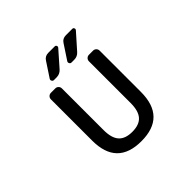

<svg xmlns="http://www.w3.org/2000/svg" viewBox="-225 -1221 1450 1450"><g transform="rotate(-45 500.0 -496.0)"><path d="M241.2 -278.3V-718.8Q241.2 -733.4 251.5 -743.7Q261.7 -753.9 276.4 -753.9H323.2Q337.9 -753.9 348.1 -743.7Q358.4 -733.4 358.4 -718.8V-273.4Q358.4 -188.5 393.6 -149.4Q428.7 -110.4 502.9 -110.4Q577.1 -110.4 612.3 -149.4Q647.5 -188.5 647.5 -273.4V-718.8Q647.5 -733.4 657.7 -743.7Q668 -753.9 682.6 -753.9H727.5Q741.2 -753.9 751.5 -743.7Q761.7 -733.4 761.7 -718.8V-278.3Q761.7 -11.7 501.5 -11.7Q241.2 -11.7 241.2 -278.3ZM421.9 -952.1Q440.4 -981.4 475.6 -981.4H543.9Q554.7 -981.4 558.6 -972.2Q562.5 -962.9 555.7 -955.1L447.3 -832Q423.8 -805.7 389.6 -805.7H360.4Q349.6 -805.7 344.7 -815.4Q341.8 -820.3 341.8 -824.2Q341.8 -830.1 344.7 -835ZM609.4 -952.1Q627.9 -981.4 663.1 -981.4H731.4Q742.2 -981.4 746.1 -972.7Q748 -968.8 748 -965.8Q748 -960 744.1 -955.1L634.8 -832Q612.3 -805.7 577.1 -805.7H547.9Q537.1 -805.7 532.2 -815.4Q529.3 -820.3 529.3 -824.2Q529.3 -830.1 532.2 -835Z"/></g></svg>

Font: Gen Jyuu Gothic L Monospace Medium
Style: Regular
Weight: 500
Designer: [Source Han Sans]
Ryoko NISHIZUKA  (kana & ideographs); Paul D. Hunt (Latin, Greek & Cyrillic); Wenlong ZHANG  (bopomofo
Version: Version 1.002.20150607